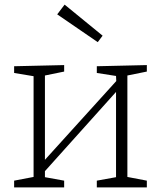

<svg xmlns="http://www.w3.org/2000/svg" viewBox="-20 -809 695 829"><path d="M614 -528V-500L530 -483V-45L614 -29V0H398V-29L481 -44V-412L174 -70V-44L257 -29V0H41V-29L125 -45V-480L41 -494V-523L257 -528V-500L174 -483V-119L482 -459L481 -481L398 -494V-523ZM227 -747 259 -789 423 -655 402 -627Z"/></svg>

Font: Bitter Pro Light
Style: Regular
Weight: 300
Designer: Sol Matas, and Bitter project Authors
Foundry: Sol Matas
Version: Version 1.010